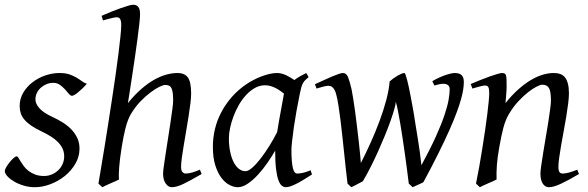

<svg xmlns="http://www.w3.org/2000/svg" viewBox="-22 -762 2457 802"><path d="M340.8 -412.1Q331.1 -400.9 321.5 -391.8Q312 -382.8 303.7 -376Q295.4 -369.1 288.8 -365.5Q282.2 -361.8 278.8 -361.8Q272.5 -361.8 265.4 -370.4Q258.3 -378.9 249.3 -388.9Q240.2 -398.9 228.3 -407.5Q216.3 -416 200.2 -416Q186.5 -416 173.3 -410.9Q160.2 -405.8 149.7 -396.7Q139.2 -387.7 132.6 -374.8Q126 -361.8 126 -346.2Q126 -329.1 142.3 -310.1Q158.7 -291 198.2 -272.9Q218.3 -263.7 238.3 -251.5Q258.3 -239.3 274.2 -223.4Q290 -207.5 300 -187.3Q310.1 -167 310.1 -141.1Q310.1 -107.4 292.7 -77.9Q275.4 -48.3 248.3 -26.6Q221.2 -4.9 188 7.6Q154.8 20 123 20Q100.1 20 77.6 13.4Q55.2 6.8 37.6 -3.4Q20 -13.7 9 -25.6Q-2 -37.6 -2 -47.9Q-2 -53.2 3.9 -63.5Q9.8 -73.7 17.8 -83.7Q25.9 -93.8 34.2 -101.3Q42.5 -108.9 47.9 -108.9Q51.3 -108.9 54.9 -102.8Q58.6 -96.7 64.2 -87.6Q69.8 -78.6 77.6 -67.9Q85.4 -57.1 97.2 -48.1Q108.9 -39.1 124.8 -33Q140.6 -26.9 162.1 -26.9Q179.2 -26.9 194.6 -33.4Q210 -40 221.4 -51Q232.9 -62 239.5 -76.9Q246.1 -91.8 246.1 -108.9Q246.1 -127.9 238.3 -143.3Q230.5 -158.7 217.5 -171.1Q204.6 -183.6 187.5 -193.8Q170.4 -204.1 151.9 -212.9Q126 -225.1 108.4 -237.3Q90.8 -249.5 80.1 -262.2Q69.3 -274.9 64.7 -289.1Q60.1 -303.2 60.1 -318.8Q60.1 -349.6 75.2 -375Q90.3 -400.4 114.3 -418.7Q138.2 -437 167.7 -447Q197.3 -457 226.1 -457Q251 -457 268.1 -451.2Q285.2 -445.3 298.1 -437.5Q311 -429.7 320.8 -422.4Q330.6 -415 340.8 -412.1Z M820.3 -35.2Q774.9 -8.8 745.4 5.6Q715.8 20 695.3 20Q681.2 20 670.2 4.6Q659.2 -10.7 659.2 -37.1Q659.2 -45.9 662.4 -68.6Q665.5 -91.3 670.2 -121.6Q674.8 -151.9 680.2 -186Q685.5 -220.2 690.2 -251Q694.8 -281.7 698 -306.2Q701.2 -330.6 701.2 -341.8Q701.2 -360.4 699.7 -372.8Q698.2 -385.3 694.6 -393.1Q690.9 -400.9 684.3 -404.1Q677.7 -407.2 667 -407.2Q660.6 -407.2 644.5 -399.7Q628.4 -392.1 607.7 -376.7Q586.9 -361.3 564.7 -338.4Q542.5 -315.4 523.9 -284.2Q510.7 -260.7 502 -225.8Q493.2 -190.9 486.3 -147Q481.9 -120.1 479.5 -99.6Q477.1 -79.1 475.8 -63.2Q474.6 -47.4 474.4 -34.9Q474.1 -22.5 475.1 -12.2Q468.8 -8.8 459.2 -4.6Q449.7 -0.5 439.7 3.9Q429.7 8.3 420.4 12.5Q411.1 16.6 405.3 20L389.2 4.9Q393.6 -21.5 400.1 -60.3Q406.7 -99.1 414.3 -145.8Q421.9 -192.4 429.9 -244.1Q438 -295.9 445.8 -347.4Q453.6 -398.9 460.7 -448Q467.8 -497.1 472.9 -538.3Q478 -579.6 481.2 -610.6Q484.4 -641.6 484.4 -657.2Q484.4 -668.5 482.7 -675Q481 -681.6 478.3 -684.8Q475.6 -688 471.9 -689Q468.3 -689.9 464.4 -689.9Q459.5 -689.9 450.4 -687.7Q441.4 -685.5 431.6 -683.1Q420.4 -680.2 408.2 -676.8L402.3 -695.8Q422.9 -705.1 443.6 -713.4Q464.4 -721.7 482.4 -728Q500.5 -734.4 514.2 -738.3Q527.8 -742.2 534.2 -742.2Q547.9 -742.2 555.4 -733.4Q563 -724.6 563 -702.1Q563 -690.4 560.1 -663.3Q557.1 -636.2 552.5 -601.1Q547.9 -565.9 542 -525.9Q536.1 -485.8 530.5 -448.5Q524.9 -411.1 520 -379.9Q515.1 -348.6 512.2 -331.1Q540.5 -366.2 568.4 -390.4Q596.2 -414.6 622.6 -429.2Q648.9 -443.8 673.1 -450.4Q697.3 -457 719.2 -457Q750 -457 763.2 -437.7Q776.4 -418.5 776.4 -371.1Q776.4 -354 773.2 -328.6Q770 -303.2 765.4 -273.9Q760.7 -244.6 755.4 -213.4Q750 -182.1 745.4 -154.1Q740.7 -126 737.5 -102.8Q734.4 -79.6 734.4 -65.9Q734.4 -49.3 740.2 -43.2Q746.1 -37.1 752 -37.1Q765.6 -37.1 780.3 -41.3Q794.9 -45.4 813 -53.2Z M1135.7 -210.4Q1139.2 -232.4 1143.3 -256.1Q1147.5 -279.8 1151.6 -301.8Q1155.8 -323.7 1158.9 -342Q1162.1 -360.4 1164.1 -371.1Q1156.7 -377 1147.9 -383.1Q1139.2 -389.2 1129.2 -394.3Q1119.1 -399.4 1108.2 -402.6Q1097.2 -405.8 1085.4 -405.8Q1063 -405.8 1043.2 -394.8Q1023.4 -383.8 1006.6 -365.7Q989.7 -347.7 976.3 -324.5Q962.9 -301.3 953.6 -276.6Q944.3 -252 939.2 -228Q934.1 -204.1 934.1 -185.1Q934.1 -153.3 939.5 -127.9Q944.8 -102.5 954.1 -84.5Q963.4 -66.4 976.1 -56.6Q988.8 -46.9 1003.4 -46.9Q1015.1 -46.9 1032 -61.8Q1048.8 -76.7 1067.1 -100.3Q1085.4 -124 1103.5 -153.1Q1121.6 -182.1 1135.7 -210.4ZM1281.2 -33.2Q1238.8 -5.4 1212.6 7.3Q1186.5 20 1172.4 20Q1163.6 20 1155.5 13.9Q1147.5 7.8 1141.1 -9Q1134.8 -25.9 1131.1 -55.7Q1127.4 -85.4 1127.4 -132.8Q1114.7 -110.4 1096.4 -83.7Q1078.1 -57.1 1057.1 -33.9Q1036.1 -10.7 1013.9 4.6Q991.7 20 971.2 20Q955.1 20 936.8 10.7Q918.5 1.5 903.1 -18.8Q887.7 -39.1 877.4 -71Q867.2 -103 867.2 -148.9Q867.2 -187.5 876.2 -224.4Q885.3 -261.2 903.3 -294.9Q921.4 -328.6 947.5 -358.2Q973.6 -387.7 1008.3 -411.1Q1021.5 -419.9 1037.4 -428.2Q1053.2 -436.5 1070.1 -442.9Q1086.9 -449.2 1103.5 -453.1Q1120.1 -457 1135.3 -457Q1145.5 -457 1155.3 -454.3Q1165 -451.7 1174.3 -447.3Q1183.6 -442.9 1191.9 -437.7Q1200.2 -432.6 1207.5 -427.7Q1218.8 -436 1231.4 -443.4Q1244.1 -450.7 1257.3 -457L1267.1 -439.9Q1258.8 -433.1 1253.4 -427.7Q1248 -422.4 1243.9 -415.3Q1239.7 -408.2 1236.8 -397.9Q1233.9 -387.7 1230.5 -371.1Q1223.1 -335.9 1216.6 -299.1Q1210 -262.2 1205.3 -229.5Q1200.7 -196.8 1198 -171.9Q1195.3 -147 1195.3 -136.2Q1195.3 -108.4 1197 -89.4Q1198.7 -70.3 1201.7 -58.8Q1204.6 -47.4 1209 -42.2Q1213.4 -37.1 1219.2 -37.1Q1229 -37.1 1242.4 -39.8Q1255.9 -42.5 1275.4 -50.8Z M1915.5 -419.9Q1915.5 -406.7 1913.1 -389.6Q1910.6 -372.6 1904.1 -348.6Q1897.5 -324.7 1885.7 -292.7Q1874 -260.7 1855.2 -218.5Q1836.4 -176.3 1809.8 -122.6Q1783.2 -68.8 1746.6 -1Q1742.2 1.5 1736.6 4.2Q1731 6.8 1724.6 9.5Q1718.3 12.2 1712.4 15.1Q1706.5 18.1 1701.7 20L1685.5 4.9Q1682.1 -22.5 1678 -54.4Q1673.8 -86.4 1669.2 -119.4Q1664.6 -152.3 1659.7 -184.8Q1654.8 -217.3 1649.9 -246.1Q1645 -274.9 1640.4 -298.3Q1635.7 -321.8 1631.3 -336.9Q1630.9 -326.7 1625 -305.9Q1619.1 -285.2 1609.4 -257.3Q1599.6 -229.5 1586.4 -197.3Q1573.2 -165 1558.1 -131.3Q1543 -97.7 1526.6 -65.2Q1510.3 -32.7 1493.7 -4.9Q1489.3 -2.4 1483.2 0.7Q1477.1 3.9 1470.2 7.6Q1463.4 11.2 1456.8 14.6Q1450.2 18.1 1445.3 20L1429.7 4.9Q1426.3 -22.5 1422.6 -55.9Q1418.9 -89.4 1415.3 -124.8Q1411.6 -160.2 1407.7 -195.8Q1403.8 -231.4 1399.9 -263.2Q1396 -294.9 1391.8 -321Q1387.7 -347.2 1383.3 -363.8Q1380.4 -377 1376.2 -384.8Q1372.1 -392.6 1367.4 -397Q1362.8 -401.4 1357.9 -402.6Q1353 -403.8 1348.6 -403.8Q1344.2 -403.8 1336.4 -402.1Q1328.6 -400.4 1320.3 -397.9Q1311 -395.5 1300.3 -392.1L1293.5 -410.2Q1314 -419.4 1332.5 -428Q1351.1 -436.5 1366.2 -442.9Q1381.3 -449.2 1392.8 -453.1Q1404.3 -457 1410.6 -457Q1424.3 -457 1431.2 -441.2Q1438 -425.3 1446.3 -390.1Q1449.2 -376.5 1453.1 -351.8Q1457 -327.1 1461.2 -296.9Q1465.3 -266.6 1469.2 -233.6Q1473.1 -200.7 1476.6 -170.9Q1480 -141.1 1482.2 -117.2Q1484.4 -93.3 1485.4 -81.1Q1504.9 -119.1 1525.4 -164.3Q1545.9 -209.5 1563 -255.4Q1580.1 -301.3 1591.6 -344.5Q1603 -387.7 1605.5 -421.9Q1612.8 -428.2 1621.3 -434.6Q1629.9 -440.9 1638.4 -445.8Q1647 -450.7 1654.5 -453.9Q1662.1 -457 1667.5 -457Q1669.4 -457 1672.4 -449Q1675.3 -440.9 1678.7 -427.7Q1682.1 -414.6 1685.8 -397.2Q1689.5 -379.9 1692.9 -361.8L1699.7 -325.7Q1703.1 -307.6 1705.6 -293Q1709 -270 1713.6 -242.2Q1718.3 -214.4 1722.9 -185.1Q1727.5 -155.8 1731.7 -126.5Q1735.8 -97.2 1738.3 -71.8Q1774.9 -139.2 1798.1 -190.4Q1821.3 -241.7 1834.2 -280Q1847.2 -318.4 1851.8 -345Q1856.4 -371.6 1856.4 -390.1Q1856.4 -400.4 1849.4 -406.2Q1842.3 -412.1 1829.6 -412.1Q1822.8 -412.1 1813 -410.2Q1803.2 -408.2 1792.5 -404.8L1783.7 -422.9Q1800.3 -432.6 1815.4 -439.2Q1830.6 -445.8 1842.5 -449.7Q1854.5 -453.6 1862.8 -455.3Q1871.1 -457 1874.5 -457Q1882.8 -457 1890.1 -455.8Q1897.5 -454.6 1903.1 -450.7Q1908.7 -446.8 1912.1 -439.5Q1915.5 -432.1 1915.5 -419.9Z M2396.5 -35.2Q2352.1 -8.8 2321 5.6Q2290 20 2271.5 20Q2254.4 20 2244.9 4.6Q2235.4 -10.7 2235.4 -37.1Q2235.4 -45.9 2238.5 -68.6Q2241.7 -91.3 2246.6 -121.6Q2251.5 -151.9 2257.3 -186Q2263.2 -220.2 2268.1 -251Q2272.9 -281.7 2276.1 -306.2Q2279.3 -330.6 2279.3 -341.8Q2279.3 -378.9 2271.5 -393.6Q2263.7 -408.2 2242.2 -408.2Q2235.8 -408.2 2220 -400.4Q2204.1 -392.6 2184.1 -377Q2164.1 -361.3 2142.3 -337.9Q2120.6 -314.5 2102.5 -283.2Q2088.9 -259.8 2080.3 -227.1Q2071.8 -194.3 2063.5 -147Q2055.7 -103.5 2053.5 -72.3Q2051.3 -41 2052.2 -12.2Q2045.9 -8.8 2036.4 -4.6Q2026.9 -0.5 2016.8 3.9Q2006.8 8.3 1997.6 12.5Q1988.3 16.6 1982.4 20L1966.3 4.9Q1973.1 -27.3 1979.7 -64.9Q1986.3 -102.5 1992.4 -140.4Q1998.5 -178.2 2003.9 -215.1Q2009.3 -252 2013.2 -283Q2017.1 -314 2019.3 -337.4Q2021.5 -360.8 2021.5 -372.1Q2021.5 -383.3 2020.3 -389.9Q2019 -396.5 2016.8 -399.7Q2014.6 -402.8 2011.2 -403.8Q2007.8 -404.8 2003.4 -404.8Q1999 -404.8 1990.5 -402.8Q1981.9 -400.9 1973.1 -398.4Q1962.9 -395.5 1951.2 -392.1L1944.3 -411.1Q1964.8 -419.9 1985.6 -428.2Q2006.3 -436.5 2024.4 -442.9Q2042.5 -449.2 2055.9 -453.1Q2069.3 -457 2075.2 -457Q2082 -457 2085.9 -454.8Q2089.8 -452.6 2091.6 -446.8Q2093.3 -440.9 2093.8 -430.2Q2094.2 -419.4 2094.2 -401.9Q2094.2 -396.5 2093.8 -387.2Q2093.3 -377.9 2092.5 -367.4Q2091.8 -356.9 2090.8 -346.9Q2089.8 -336.9 2089.4 -331.1Q2115.7 -364.3 2142.6 -388.2Q2169.4 -412.1 2195.3 -427.5Q2221.2 -442.9 2245.4 -450Q2269.5 -457 2291.5 -457Q2306.6 -457 2318.6 -452.6Q2330.6 -448.2 2338.4 -438.2Q2346.2 -428.2 2350.3 -411.9Q2354.5 -395.5 2354.5 -372.1Q2354.5 -355 2351.3 -329.6Q2348.1 -304.2 2343.3 -274.7Q2338.4 -245.1 2332.5 -213.9Q2326.7 -182.6 2321.8 -154.3Q2316.9 -126 2313.7 -102.8Q2310.5 -79.6 2310.5 -65.9Q2310.5 -49.3 2314.9 -43.2Q2319.3 -37.1 2328.1 -37.1Q2339.4 -37.1 2354 -41Q2368.7 -44.9 2389.2 -53.2Z"/></svg>

Font: Gentium Basic
Style: Italic
Weight: 400
Italic angle: -8°
Designer: J. Victor Gaultney and Annie Olsen
Foundry: SIL International
Version: Version 1.102; 2013; Maintenance release